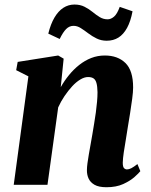

<svg xmlns="http://www.w3.org/2000/svg" viewBox="-20 -794 650 825"><path d="M241 -419.5Q256.5 -447 276.5 -471.5Q296.5 -496 320.5 -515Q344.5 -534 372 -544.8Q399.5 -555.5 430.5 -555.5Q486 -555.5 519 -523.2Q552 -491 552 -418Q552 -399.5 548 -369.2Q544 -339 538.8 -306.2Q533.5 -273.5 529 -246.5Q525.5 -221 520.5 -193Q515.5 -165 511.8 -139.2Q508 -113.5 507.5 -95Q507.5 -77 513 -71.5Q518.5 -66 525.5 -66Q534 -66 544.2 -71.2Q554.5 -76.5 570.5 -89L583 -58.5Q576.5 -50 558 -33.5Q539.5 -17 509.5 -3.2Q479.5 10.5 437.5 10.5Q404.5 10.5 386.2 0Q368 -10.5 360.5 -27.2Q353 -44 353.5 -64Q353.5 -75 355.8 -92.5Q358 -110 361.8 -131.2Q365.5 -152.5 369.5 -174.8Q373.5 -197 377 -217.5Q380.5 -239 384.5 -262.8Q388.5 -286.5 391.8 -310.5Q395 -334.5 397 -356.8Q399 -379 399 -398Q398.5 -423 394.5 -437.2Q390.5 -451.5 381.8 -457.2Q373 -463 358.5 -463Q342.5 -463 324.8 -452.2Q307 -441.5 290 -423Q273 -404.5 257.2 -381.2Q241.5 -358 230 -332.5L184 0H39L102 -466L49.5 -492.5L56 -528L230 -555.5L253.5 -542ZM187.5 -649.5Q197.5 -690.5 214 -718.5Q230.5 -746.5 252.2 -760.5Q274 -774.5 300 -774.5Q324.5 -774.5 343.2 -765Q362 -755.5 377.5 -742.8Q393 -730 408.5 -720.5Q424 -711 442.5 -711Q456.5 -711 470 -722.5Q483.5 -734 494.5 -764.5L549.5 -745.5Q541.5 -702.5 526 -674.2Q510.5 -646 488.8 -632.5Q467 -619 438.5 -619Q415 -619 395.5 -628.5Q376 -638 359.2 -650.8Q342.5 -663.5 327.2 -673.2Q312 -683 296 -683Q278 -683 264.2 -669.2Q250.5 -655.5 236.5 -626.5Z"/></svg>

Font: Merriweather 48pt ExtraBold
Style: Italic
Weight: 800
Italic angle: -7.8°
Version: Version 2.101